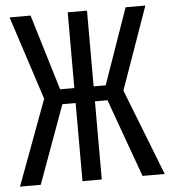

<svg xmlns="http://www.w3.org/2000/svg" viewBox="-51 -746 702 793"><g transform="rotate(-5 300.0 -350.0)"><path d="M259 -700H339V-386H389L499 -700H581L460 -358L600 0H508L391 -324H339V0H259V-324H204L86 0H0L131 -353L18 -700H105L200 -386H259Z"/></g></svg>

Font: PT Mono
Style: Regular
Weight: 400
Monospace: yes
Designer: A.Korolkova, I.Chaeva
Foundry: ParaType Ltd
Version: Version 1.001W OFL